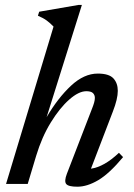

<svg xmlns="http://www.w3.org/2000/svg" viewBox="-20 -730 530 762"><path d="M123.5 -111.5 90 0H4L192.5 -624.5Q179 -638.5 165.5 -648.5Q152 -658.5 130.5 -667.5L135.5 -683.5L292 -710.5H305L165 -265Q210 -341.5 261.8 -389.8Q313.5 -438 368 -438Q412.5 -438 430 -419Q447.5 -400 447.5 -369.5Q447.5 -337.5 428 -287.5L341 -60.5Q393.5 -68 452 -123.5L468.5 -106.5Q414 -41 370 -15Q326 11 287 11Q251.5 11 242.8 0.2Q234 -10.5 245.5 -40.5L345.5 -299.5Q350.5 -312 353.5 -322.5Q356.5 -333 356.5 -341.5Q356.5 -353 349 -360.5Q341.5 -368 322.5 -368Q292.5 -368 254.8 -334.8Q217 -301.5 181.5 -243.8Q146 -186 123.5 -111.5Z"/></svg>

Font: Newsreader Text Medium
Style: Italic
Weight: 500
Italic angle: -17°
Designer: Hugues Gentile
Foundry: Production Type
Version: Version 1.001